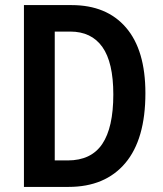

<svg xmlns="http://www.w3.org/2000/svg" viewBox="-20 -734 640 754"><path d="M551 -368Q551 -187 472 -93.5Q393 0 249 0H74V-714H261Q399 -714 475 -625.5Q551 -537 551 -368ZM425 -363Q425 -489 382 -549.5Q339 -610 256 -610H195V-104H246Q338 -104 381.5 -168.5Q425 -233 425 -363Z"/></svg>

Font: Noto Sans Georgian Condensed SemiBold
Style: Regular
Weight: 600
Width: 3
Designer: Monotype Design Team, Akaki Razmadze
Foundry: Google LLC
Version: Version 2.005; ttfautohint (v1.8.4.7-5d5b)